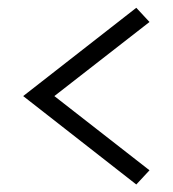

<svg xmlns="http://www.w3.org/2000/svg" viewBox="-20 -572 446 496"><path d="M332.1 -551.9 39.9 -323.8 332.1 -95.4 366.2 -132.1 120.4 -323.8 366.2 -515.2Z"/></svg>

Font: Estedad VF
Style: Regular
Weight: 100
Designer: Amin Abedi
Version: Version 7.3